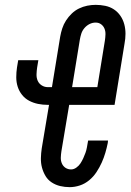

<svg xmlns="http://www.w3.org/2000/svg" viewBox="-20 -763 540 791"><path d="M267 8Q247 8 228 3.5Q209 -1 193 -11.5Q177 -22 167.5 -38Q158 -54 153 -72.5Q148 -91 148.5 -111.5Q149 -132 152 -152L182 -331H177Q156 -331 136.5 -335Q117 -339 100 -348Q83 -357 71 -372Q59 -387 53 -405.5Q47 -424 47 -444.5Q47 -465 50 -485L55 -515H138L133 -485Q131 -471 130.5 -457Q130 -443 135 -431Q140 -419 151.5 -411.5Q163 -404 177 -404H194L228 -612Q231 -629 236.5 -646Q242 -663 252 -678.5Q262 -694 275.5 -707Q289 -720 305.5 -728Q322 -736 339.5 -739.5Q357 -743 374 -743Q394 -743 413.5 -739Q433 -735 449 -724.5Q465 -714 476 -698Q487 -682 492 -663Q497 -644 497 -624Q497 -604 493 -583L452 -331H265L233 -140Q231 -127 230.5 -114Q230 -101 235 -89.5Q240 -78 250 -71.5Q260 -65 273 -65Q284 -65 294.5 -72.5Q305 -80 311.5 -90Q318 -100 323 -111Q328 -122 332 -133Q336 -144 338 -155.5Q340 -167 342 -178L343 -184H425L424 -174Q420 -154 414 -133.5Q408 -113 399 -93Q390 -73 377.5 -54Q365 -35 347.5 -20.5Q330 -6 309 1Q288 8 267 8ZM277 -404H381L412 -595Q414 -608 414.5 -621Q415 -634 410.5 -645Q406 -656 396.5 -663Q387 -670 374 -670Q361 -670 349 -664Q337 -658 328 -647.5Q319 -637 315 -624.5Q311 -612 309 -600Z"/></svg>

Font: Iosevka Medium Oblique
Style: Regular
Weight: 500
Italic angle: -9°
Monospace: yes
Designer: Belleve Invis
Foundry: Belleve Invis
Version: Version 32.5.0; ttfautohint (v1.8.4)